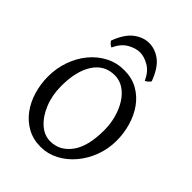

<svg xmlns="http://www.w3.org/2000/svg" viewBox="-241 -957 1090 1090"><g transform="rotate(45 303.5 -412.0)"><path d="M285.2 14.6Q225.6 14.6 178.7 -11Q131.8 -36.6 99.1 -80.6Q66.4 -124.5 49.6 -180.9Q32.7 -237.3 32.7 -298.8Q32.7 -365.2 54 -425Q75.2 -484.9 113.3 -531Q151.4 -577.1 202.6 -603.5Q253.9 -629.9 313.5 -629.9Q375.5 -629.9 422.6 -603.5Q469.7 -577.1 501.7 -532.5Q533.7 -487.8 550 -431.6Q566.4 -375.5 566.4 -315.9Q566.4 -249.5 543.9 -189.9Q521.5 -130.4 482.4 -84.2Q443.4 -38.1 392.8 -11.7Q342.3 14.6 285.2 14.6ZM301.8 -46.4Q377.4 -46.4 426 -112.1Q474.6 -177.7 474.6 -307.1Q474.6 -357.9 461.9 -405Q449.2 -452.1 425.5 -489.7Q401.9 -527.3 368.9 -549.3Q335.9 -571.3 295.9 -571.3Q214.4 -571.3 169.2 -502Q124 -432.6 124 -313Q124 -240.2 148.4 -179.4Q172.9 -118.7 213.1 -82.5Q253.4 -46.4 301.8 -46.4ZM141.6 -694.8Q170.9 -773.4 214.6 -806.2Q258.3 -838.9 304.2 -838.9Q354 -838.9 396.7 -806.2Q439.5 -773.4 468.8 -694.8Q457 -677.2 439 -668.9Q415 -721.2 377 -742.9Q338.9 -764.6 306.2 -764.6Q271.5 -764.6 233.2 -742.9Q194.8 -721.2 170.9 -668.9Q153.3 -676.8 141.6 -694.8Z"/></g></svg>

Font: Gentium Book Plus
Style: Regular
Weight: 400
Designer: Victor Gaultney, Annie Olsen, Iska Routamaa, Becca Hirsbrunner
Foundry: SIL International
Version: Version 6.101